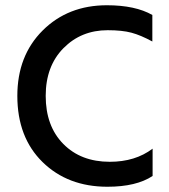

<svg xmlns="http://www.w3.org/2000/svg" viewBox="-20 -703 645 731"><path d="M561 -33Q499 8 389 8Q238 8 142 -86Q46 -180 46 -338Q46 -491 142.5 -587Q239 -683 387 -683Q495 -683 560 -646V-545Q516 -569 480.5 -578.5Q445 -588 390 -588Q289 -588 221.5 -519.5Q154 -451 154 -338Q154 -223 221 -155Q288 -87 398 -87Q495 -87 561 -137Z"/></svg>

Font: Hind Madurai Medium
Style: Regular
Weight: 500
Designer: Jyotish Sonowal
Foundry: Indian Type Foundry
Version: Version 1.001;PS 1.0;hotconv 1.0.86;makeotf.lib2.5.63406; tt